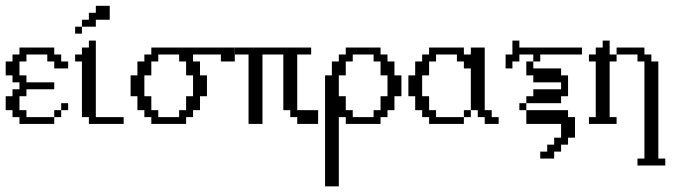

<svg xmlns="http://www.w3.org/2000/svg" viewBox="-20 -435 2380 674"><path d="M170.4 -23.9V-48.3H194.8V-23.9ZM194.8 -48.3V-72.8H219.2V-48.3ZM48.3 0V-23.9H23.9V-48.3H0V-97.2H23.9V-121.6H48.3V-146H23.9V-170.4H0V-219.2H23.9V-243.7H48.3V-268.1H170.4V-243.7H194.8V-219.2H219.2V-194.8H170.4V-219.2H146V-243.7H72.8V-219.2H48.3V-170.4H72.8V-146H170.4V-121.6H72.8V-97.2H48.3V-48.3H72.8V-23.9H170.4V0Z M292 0V-23.9H267.6V-219.2H243.7V-243.7H267.6V-268.1H292V-292.5H316.4V-23.9H414.1V0ZM243.7 -316.9V-341.3H267.6V-316.9ZM267.6 -341.3V-365.7H292V-390.1H316.4V-414.6H365.2V-365.7H316.4V-341.3Z M608.9 -23.9V-48.3H633.3V-97.2H657.7V-170.4H633.3V-219.2H608.9V-243.7H535.6V-219.2H511.2V-170.4H486.8V-97.2H511.2V-48.3H535.6V-23.9ZM511.2 0V-23.9H486.8V-48.3H462.4V-97.2H438.5V-170.4H462.4V-219.2H486.8V-243.7H511.2V-268.1H804.2V-219.2H755.4V-243.7H657.7V-219.2H682.1V-170.4H706.5V-97.2H682.1V-48.3H657.7V-23.9H633.3V0Z M852.5 0V-243.7H804.7V-268.1H1072.3V-243.7H1023.4V-48.3H1096.7V0H1023.4V-23.9H999V-48.3H974.6V-243.7H901.4V0Z M1291.5 -23.9V-48.3H1315.9V-97.2H1340.3V-170.4H1315.9V-219.2H1291.5V-243.7H1218.3V-219.2H1193.8V-170.4H1169.4V-97.2H1193.8V-48.3H1218.3V-23.9ZM1121.1 219.2V-170.4H1145V-219.2H1169.4V-243.7H1193.8V-268.1H1315.9V-243.7H1340.3V-219.2H1364.7V-170.4H1389.2V-97.2H1364.7V-48.3H1340.3V-23.9H1315.9V0H1193.8V-23.9H1169.4V219.2Z M1608.4 -23.9V-48.3H1632.8V-23.9ZM1486.3 0V-23.9H1461.9V-48.3H1437.5V-97.2H1413.6V-170.4H1437.5V-219.2H1461.9V-243.7H1486.3V-268.1H1608.4V-243.7H1632.8V-268.1H1681.6V-48.3H1706.1V-23.9H1730.5V0H1681.6V-23.9H1657.2V-48.3H1632.8V-194.8H1608.4V-219.2H1584V-243.7H1510.7V-219.2H1486.3V-170.4H1461.9V-97.2H1486.3V-48.3H1510.7V-23.9H1608.4V0Z M1876.5 121.6V97.2H1900.9V72.8H1925.3V48.3H1949.7V0H1827.6V-48.3H1974.1V-23.9H1998.5V48.3H1974.1V72.8H1949.7V97.2H1925.3V121.6ZM1803.2 -48.3V-72.8H1827.6V-48.3ZM1827.6 -72.8V-97.2H1852.1V-121.6H1949.7V-146H1852.1V-170.4H1827.6V-219.2H1852.1V-194.8H1949.7V-170.4H1974.1V-97.2H1949.7V-72.8ZM1754.9 -194.8V-243.7H1778.8V-292.5H1803.2V-268.1H2022.9V-243.7H1876.5V-219.2H1852.1V-243.7H1803.2V-219.2H1778.8V-194.8Z M2217.8 146V121.6H2242.2V-219.2H2217.8V-243.7H2144.5V-268.1H2242.2V-243.7H2266.6V-219.2H2291V121.6H2315.4V146ZM2047.4 0V-23.9H2071.3V-219.2H2047.4V-243.7H2071.3V-268.1H2095.7V-292.5H2120.1V-243.7H2144.5V-219.2H2120.1V-23.9H2144.5V0Z"/></svg>

Font: FS Mondwest Regular
Style: Regular
Weight: 400
Designer: NZWStudios2024
Foundry: https://fontstruct.com
Version: Version 1.0